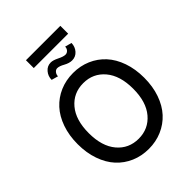

<svg xmlns="http://www.w3.org/2000/svg" viewBox="-284 -1179 1336 1336"><g transform="rotate(-45 384.0 -511.0)"><path d="M384.3 9.8Q313.5 9.8 253.4 -16.1Q193.4 -42 149.7 -89.6Q106 -137.2 81.3 -207.8Q56.6 -278.3 56.6 -363.8Q56.6 -449.2 81.3 -519.8Q106 -590.3 149.7 -637.9Q193.4 -685.5 253.4 -711.4Q313.5 -737.3 384.3 -737.3Q454.6 -737.3 514.6 -711.4Q574.7 -685.5 618.4 -637.9Q662.1 -590.3 686.8 -519.8Q711.4 -449.2 711.4 -363.8Q711.4 -278.3 686.8 -207.8Q662.1 -137.2 618.4 -89.6Q574.7 -42 514.6 -16.1Q454.6 9.8 384.3 9.8ZM384.3 -637.2Q287.1 -637.2 226.3 -565.2Q165.5 -493.2 165.5 -363.8Q165.5 -234.4 226.3 -162.4Q287.1 -90.3 384.3 -90.3Q481 -90.3 542 -162.4Q603 -234.4 603 -363.8Q603 -493.2 542 -565.2Q481 -637.2 384.3 -637.2ZM553.7 -1031.7V-954.6H215.3V-1031.7ZM475.1 -905.8 524.4 -892.6Q523.9 -856 500.7 -829.6Q477.5 -803.2 441.9 -803.2Q414.1 -803.2 382.3 -821Q350.6 -838.9 330.1 -838.9Q315.4 -838.9 304.7 -825.7Q293.9 -812.5 293.9 -794.9L245.1 -808.6Q245.1 -844.7 268.3 -871.8Q291.5 -898.9 326.2 -898.9Q348.6 -898.9 383.1 -881.6Q417.5 -864.3 437.5 -864.3Q452.6 -864.3 463.9 -876.2Q475.1 -888.2 475.1 -905.8Z"/></g></svg>

Font: Karasuma Gothic
Style: Regular
Weight: 500
Designer: Rasmus Andersson / Ryoko Nishizuka
Foundry: Genbu
Version: Version 1.00